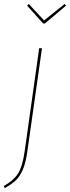

<svg xmlns="http://www.w3.org/2000/svg" viewBox="-63 -763 356 976"><path d="M265.6 -742.7 272.9 -734.4 165 -643.6H156.2L74.7 -734.4L83.5 -742.7L161.1 -659.2ZM-39.1 193.4 -43.5 182.6Q6.3 154.3 28.8 119.1Q51.3 84 62.5 5.4L136.2 -518.1H150.4L76.2 5.4Q68.4 62.5 53.5 97.9Q38.6 133.3 18.3 152.8Q-2 172.4 -39.1 193.4Z"/></svg>

Font: Fira Sans Compressed Hair
Style: Italic
Weight: 100
Width: 3
Italic angle: -8°
Designer: Carrois Corporate & Edenspiekermann AG
Foundry: Carrois Corporate GbR & Edenspiekermann AG
Version: Version 4.203;PS 004.203;hotconv 1.0.88;makeotf.lib2.5.64775